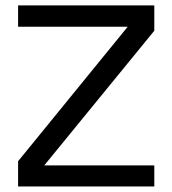

<svg xmlns="http://www.w3.org/2000/svg" viewBox="-20 -670 619 690"><path d="M45 -650.5H534.5V-559.5L139 -75.5H534.5V0H45V-90.5L439 -574H45Z"/></svg>

Font: Overused Grotesk
Style: Regular
Weight: 450
Version: Version 0.004